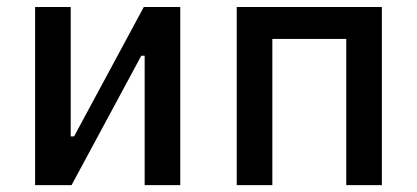

<svg xmlns="http://www.w3.org/2000/svg" viewBox="-20 -538 1212 558"><path d="M82 0H188L390.6 -376H400.4V0H503.9V-517.6H397.9L195.3 -141.6H185.5V-517.6H82Z M986.3 0H1089.8V-517.6H668V0H771.5V-424.8H986.3Z"/></svg>

Font: CaskaydiaCove Nerd Font
Style: Regular
Weight: 400
Designer: Aaron Bell
Foundry: Saja Typeworks
Version: Version 2111.1;Nerd Fonts 2.3.3